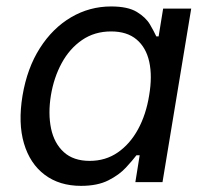

<svg xmlns="http://www.w3.org/2000/svg" viewBox="-20 -573 654 604"><path d="M234.9 11.7Q167 11.7 120.6 -23.2Q74.2 -58.1 55.4 -121.8Q36.6 -185.5 50.8 -272Q65.4 -358.9 105.5 -421.6Q145.5 -484.4 203.6 -518.6Q261.7 -552.7 329.6 -552.7Q382.3 -552.7 410.6 -535.4Q439 -518.1 451.9 -495.8Q464.8 -473.6 471.7 -458.5H479L493.2 -545.9H581.5L491.2 0H405.8L419.4 -84.5H409.2Q397 -68.4 376 -45.7Q355 -22.9 320.8 -5.6Q286.6 11.7 234.9 11.7ZM262.2 -66.9Q312 -66.9 350.3 -93.3Q388.7 -119.6 414.1 -166Q439.5 -212.4 449.2 -272.9Q459.5 -333.5 449.5 -378.7Q439.5 -423.8 409.4 -449Q379.4 -474.1 329.6 -474.1Q277.3 -474.1 238 -447Q198.7 -419.9 174.1 -374.5Q149.4 -329.1 140.1 -272.9Q130.9 -215.8 140.6 -168.9Q150.4 -122.1 180.7 -94.5Q210.9 -66.9 262.2 -66.9Z"/></svg>

Font: Adwaita Sans
Style: Italic
Weight: 400
Italic angle: -9.39999°
Designer: Rasmus Andersson
Foundry: rsms
Version: Version 4.001;git-9221beed3